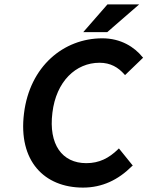

<svg xmlns="http://www.w3.org/2000/svg" viewBox="-20 -840 670 872"><path d="M357 12C444 12 517 -23 579 -85L583 -88L520 -166L516 -162C475 -122 431 -99 372 -99C262 -99 200 -184 218 -328C235 -470 324 -555 432 -555C482 -555 517 -534 545 -502L548 -499L630 -578L627 -581C591 -626 529 -666 445 -666C268 -666 115 -538 89 -325C62 -109 181 12 357 12ZM468 -820 358 -694H467L612 -820Z"/></svg>

Font: Falling Sky
Style: MedObl
Weight: 500
Designer: Paul D. Hunt
Foundry: Adobe Systems Incorporated
Version: Version 1.02